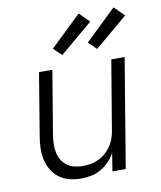

<svg xmlns="http://www.w3.org/2000/svg" viewBox="-87 -843 773 921"><g transform="rotate(-10 300.0 -383.0)"><path d="M235 8Q206 8 178 1Q150 -6 128.5 -22Q107 -38 92.5 -62Q78 -86 72 -113Q66 -140 67 -169.5Q68 -199 73 -228L123 -530H188L136 -218Q133 -198 132.5 -177Q132 -156 136 -136.5Q140 -117 150 -100Q160 -83 175.5 -71.5Q191 -60 211 -55Q231 -50 252 -50Q252 -50 252.5 -50Q253 -50 253 -50Q272 -50 291.5 -53.5Q311 -57 330 -66Q349 -75 364.5 -89Q380 -103 391.5 -120Q403 -137 409.5 -156Q416 -175 419 -195L475 -530H540L452 0H387L401 -87Q389 -65 370.5 -46Q352 -27 330 -14.5Q308 -2 283.5 3Q259 8 235 8ZM417 -591 378 -629 529 -774 577 -726ZM247 -591 208 -629 359 -774 407 -726Z"/></g></svg>

Font: Iosevka Curly LtExObl
Style: Regular
Weight: 300
Width: 7
Italic angle: -9°
Monospace: yes
Designer: Belleve Invis
Foundry: Belleve Invis
Version: Version 11.1.0; ttfautohint (v1.8.3)